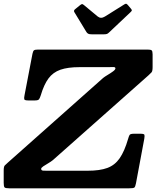

<svg xmlns="http://www.w3.org/2000/svg" viewBox="-70 -1018 850 1038"><path d="M397.5 -844.5 332.5 -951.5Q326 -961 337 -969L364 -991Q371.5 -996.5 374.5 -996Q377.5 -995.5 384 -990.5L458 -929Q475 -915 497 -928.5L602.5 -994.5Q610 -999 613.2 -997.5Q616.5 -996 621.5 -990.5L638 -971Q643 -965 642.8 -961.8Q642.5 -958.5 635.5 -952L520 -843Q514 -837 508.8 -834.8Q503.5 -832.5 492 -832.5H426Q413 -832.5 407.2 -835.5Q401.5 -838.5 397.5 -844.5ZM-50 -29.5V-96Q-50 -117.5 -44.2 -123.5Q-38.5 -129.5 -27.5 -139L487.5 -596.5Q496 -603.5 512 -613Q528 -622.5 541 -632Q554 -641.5 554 -648.5Q554 -656 541.5 -655.5Q529 -655 512.5 -655H360Q296.5 -655 256.5 -641Q216.5 -627 192 -593.8Q167.5 -560.5 150.5 -503Q146 -489 141.5 -482Q137 -475 119 -475H82.5Q63 -475 61.2 -481.5Q59.5 -488 62.5 -502.5L105.5 -727Q108.5 -741.5 113.5 -745.8Q118.5 -750 136.5 -750H727.5Q744.5 -750 749.8 -745.8Q755 -741.5 755 -724V-656Q755 -633.5 749.5 -627.2Q744 -621 733 -611L216 -152.5Q205.5 -144 190.5 -135.2Q175.5 -126.5 164 -118.8Q152.5 -111 152.5 -105Q152.5 -95.5 166 -95.2Q179.5 -95 204.5 -95H405Q469.5 -95 510.2 -110Q551 -125 577 -162.5Q603 -200 622.5 -267Q626.5 -281.5 630.5 -288.2Q634.5 -295 654.5 -295H689Q709 -295 710.8 -289Q712.5 -283 710 -267.5L665 -26.5Q661.5 -8 656.2 -4Q651 0 629 0H-20.5Q-40.5 0 -45.2 -4.8Q-50 -9.5 -50 -29.5Z"/></svg>

Font: Besley*
Style: Bold Italic
Weight: 700
Italic angle: -13°
Designer: Owen Earl
Foundry: indestructible type*
Version: Version 2.000; ttfautohint (v1.8.3)